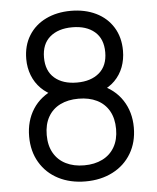

<svg xmlns="http://www.w3.org/2000/svg" viewBox="-53 -781 686 841"><g transform="rotate(-5 290.0 -360.0)"><path d="M60 -202Q60 -270.7 93 -322.3Q126 -374 191.3 -400.7L190.3 -371.3Q153.8 -385.2 128.4 -410.6Q103 -436 90 -469.6Q77 -503.2 77 -541.3Q77 -600.5 104.2 -644.3Q131.3 -688.2 179.6 -711.6Q227.8 -735 289.7 -735Q351.5 -735 399.8 -711.6Q448 -688.2 475.2 -644.3Q502.3 -600.5 502.3 -541.3Q502.3 -503 489.8 -469.6Q477.2 -436.2 452.1 -410.9Q427 -385.7 390 -371.7L387.3 -400.3Q452.5 -374.2 486.4 -322.2Q520.3 -270.3 520.3 -202Q520.3 -137.3 491 -88.1Q461.7 -38.8 409.3 -11.9Q357 15 289.7 15Q222.3 15 170.2 -11.9Q118.2 -38.8 89.1 -88.1Q60 -137.3 60 -202ZM442.3 -202Q442.3 -249 423.5 -281.9Q404.7 -314.8 370.3 -331.8Q336 -348.7 289.7 -348.7Q243.3 -348.7 209.1 -331.8Q174.8 -314.8 156.1 -281.9Q137.3 -249 137.3 -202Q137.3 -155.5 156.2 -122.7Q175.2 -89.8 209.5 -72.8Q243.8 -55.7 289.7 -55.7Q335.5 -55.7 369.9 -72.8Q404.3 -89.8 423.3 -122.7Q442.3 -155.5 442.3 -202ZM424.3 -541.3Q424.3 -600.5 387.9 -631.6Q351.5 -662.7 289.7 -662.7Q227.8 -662.7 191.4 -631.6Q155 -600.5 155 -541.3Q155 -482.3 191.4 -451Q227.8 -419.7 289.7 -419.7Q351.5 -419.7 387.9 -451Q424.3 -482.3 424.3 -541.3Z"/></g></svg>

Font: Tap Sans
Style: Regular
Weight: 400
Designer: Tap Payments
Foundry: Tap Payments
Version: Version 1.001;Glyphs 3.1.2 (3151)